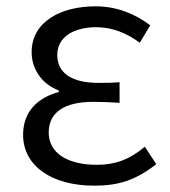

<svg xmlns="http://www.w3.org/2000/svg" viewBox="-20 -574 536 607"><path d="M278 13C354 13 409 -4 474 -55L438 -110C386 -67 341 -53 286 -53C192 -53 134 -91 134 -155C134 -218 182 -252 275 -252C302 -252 326 -251 358 -249V-314C331 -312 313 -312 291 -312C200 -312 161 -348 161 -400C161 -459 216 -488 284 -488C335 -488 379 -470 422 -439L455 -494C406 -531 348 -554 282 -554C173 -554 80 -506 80 -409C80 -358 110 -309 166 -288V-283C105 -267 53 -226 53 -148C53 -49 144 13 278 13Z"/></svg>

Font: ChiuKong Gothic CL Normal
Style: Regular
Weight: 350
Designer: Ryoko NISHIZUKA 西塚涼子 (kana, bopomofo & ideographs); Paul D. Hunt (Latin, Greek & Cyrillic); Sandoll Communications 산돌커뮤니
Foundry: Adobe
Version: Version 1.300